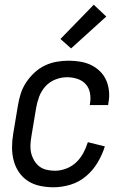

<svg xmlns="http://www.w3.org/2000/svg" viewBox="-20 -785 540 813"><path d="M207 8Q177 8 149 2Q121 -4 98.5 -18.5Q76 -33 60.5 -55.5Q45 -78 38 -105Q31 -132 31 -161Q31 -190 36 -219L56 -339Q60 -364 68 -389Q76 -414 91 -436.5Q106 -459 126 -477.5Q146 -496 170 -507.5Q194 -519 219.5 -523.5Q245 -528 270 -528Q295 -528 319.5 -524Q344 -520 365 -510Q386 -500 403 -483.5Q420 -467 429.5 -445.5Q439 -424 441.5 -399Q444 -374 439 -349L438 -340H360L361 -346Q365 -369 361 -391Q357 -413 343 -428.5Q329 -444 308 -451Q287 -458 264 -458Q240 -458 215 -448.5Q190 -439 172.5 -419.5Q155 -400 146 -376Q137 -352 133 -328L113 -208Q110 -190 109 -172Q108 -154 112 -137Q116 -120 125 -105Q134 -90 147 -80Q160 -70 177.5 -66Q195 -62 213 -62Q236 -62 260 -71Q284 -80 302.5 -97.5Q321 -115 333 -137.5Q345 -160 352 -183L424 -165Q413 -130 393.5 -97Q374 -64 344.5 -39Q315 -14 278.5 -3Q242 8 207 8ZM281 -580 236 -620 377 -765 430 -715Z"/></svg>

Font: Iosevka Fixed
Style: Italic
Weight: 400
Italic angle: -9°
Monospace: yes
Designer: Belleve Invis
Foundry: Belleve Invis
Version: Version 33.2.4